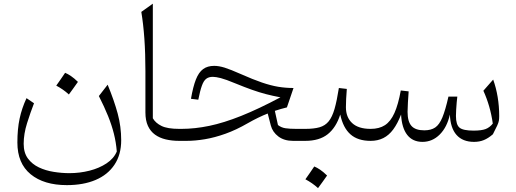

<svg xmlns="http://www.w3.org/2000/svg" viewBox="-20 -752 2757 1025"><path d="M603.5 56.6Q587.9 94.2 548.8 120.1Q509.8 146 457.8 159.2Q405.8 172.4 350.6 172.4Q309.6 172.4 266.6 165.5Q223.6 158.7 187.5 141.6Q151.4 124.5 128.9 94Q106.4 63.5 106.4 15.6Q106.4 -37.1 124.5 -94.5Q142.6 -151.9 161.6 -200.7L121.6 -228Q96.7 -174.8 84.7 -118.9Q72.8 -63 72.8 8.8Q72.8 120.1 143.6 178.2Q214.4 236.3 336.9 236.3Q425.3 236.3 490.2 208.7Q555.2 181.2 591.1 127.4Q627 73.7 627 -3.4Q627 -76.2 608.4 -145.3Q589.8 -214.4 554.7 -299.8L507.8 -239.3Q537.1 -181.6 556.9 -132.6Q576.7 -83.5 588.1 -37.8Q599.6 7.8 603.5 56.6ZM327.6 -363.3Q315.4 -345.2 304 -328.6Q292.5 -312 280.3 -294.9Q297.9 -285.6 315.2 -273.7Q332.5 -261.7 347.7 -247.6Q360.4 -264.6 372.3 -281.5Q384.3 -298.3 396 -314.9Q376 -334.5 359.1 -345.9Q342.3 -357.4 327.6 -363.3Z M795.9 -732.4 734.4 -688.5Q745.1 -624.5 750.7 -545.7Q756.3 -466.8 756.3 -372.1V-151.9Q756.3 -108.9 769.8 -79.8Q783.2 -50.8 807.6 -33.2Q832 -15.6 865 -7.8Q897.9 0 937 0H937.5V-64H937Q874 -64 842.3 -79.6Q810.5 -95.2 795.9 -120.6Z M1123.5 -400.4Q1087.9 -400.4 1064.5 -383.3Q1041 -366.2 1025.9 -327.9Q1010.7 -289.6 999.5 -224.6L1038.6 -219.7Q1048.3 -268.6 1057.9 -294.9Q1067.4 -321.3 1081.1 -331.5Q1094.7 -341.8 1116.2 -341.8Q1131.8 -341.8 1158.7 -335Q1185.5 -328.1 1235.8 -307.1Q1287.1 -286.1 1325.7 -272.5Q1364.3 -258.8 1399.9 -249.5Q1435.5 -240.2 1477.1 -232.4Q1360.4 -170.4 1267.6 -133.3Q1174.8 -96.2 1097.4 -80.1Q1020 -64 948.7 -64H937.5Q930.2 -64 926.5 -56.4Q922.9 -48.8 922.9 -33.2V-30.8Q922.9 -15.1 926.5 -7.6Q930.2 0 937.5 0H975.6Q1022 0 1074.2 -8.8Q1126.5 -17.6 1183.8 -38.1Q1241.2 -58.6 1302.7 -94.2Q1330.1 -109.9 1357.7 -123.3Q1385.3 -136.7 1409.2 -146L1425.8 -82Q1435.1 -46.9 1466.1 -23.4Q1497.1 0 1544.4 0H1609.4V-64H1562Q1525.9 -64 1503.7 -67.4Q1481.4 -70.8 1463.9 -84.5L1447.3 -160.2Q1479.5 -170.9 1511.7 -178.7L1546.9 -282.2Q1504.9 -282.2 1465.1 -288.8Q1425.3 -295.4 1378.2 -311.5Q1331.1 -327.6 1267.1 -356Q1210 -381.3 1179.2 -390.9Q1148.4 -400.4 1123.5 -400.4Z M1657.7 136.7Q1645.5 154.8 1634 171.4Q1622.6 188 1610.4 205.1Q1627.9 214.4 1645.3 226.3Q1662.6 238.3 1677.7 252.4Q1690.4 235.4 1702.4 218.5Q1714.4 201.7 1726.1 185.1Q1706.1 165.5 1689.2 154.1Q1672.4 142.6 1657.7 136.7ZM1609.4 0Q1685.1 0 1729.7 -35.6Q1774.4 -71.3 1796.4 -140.6Q1811.5 -69.8 1850.8 -34.9Q1890.1 0 1958.5 0H1959V-64H1958.5Q1893.1 -64 1859.9 -95Q1826.7 -126 1826.7 -179.7Q1826.7 -199.2 1827.9 -223.9Q1829.1 -248.5 1831.5 -277.3L1789.1 -282.2Q1778.3 -213.4 1765.9 -170.4Q1753.4 -127.4 1734.6 -104.2Q1715.8 -81.1 1685.8 -72.5Q1655.8 -64 1609.4 -64Q1602.1 -64 1598.4 -56.4Q1594.7 -48.8 1594.7 -33.2V-30.8Q1594.7 -15.1 1598.4 -7.6Q1602.1 0 1609.4 0Z M2510.7 5.4Q2539.6 5.4 2563 -4.2Q2586.4 -13.7 2611.3 -35.2Q2627.4 -66.4 2634.5 -82Q2641.6 -97.7 2643.3 -107.9Q2645 -118.2 2645 -132.8Q2645 -185.1 2636.7 -234.6Q2628.4 -284.2 2612.8 -327.1L2560.5 -267.6Q2578.6 -228 2591.3 -184.3Q2604 -140.6 2610.8 -92.3Q2594.2 -71.3 2572.3 -63Q2550.3 -54.7 2508.3 -54.7Q2452.1 -54.7 2433.1 -70.6Q2414.1 -86.4 2414.1 -132.8Q2414.1 -146.5 2415.3 -166.7Q2416.5 -187 2418.2 -206.3Q2419.9 -225.6 2421.4 -236.3H2374Q2357.9 -164.6 2341.8 -125.5Q2325.7 -86.4 2303.2 -71.3Q2280.8 -56.2 2245.1 -56.2Q2197.8 -56.2 2176.8 -79.6Q2155.8 -103 2155.8 -154.8Q2155.8 -171.9 2157.7 -205.1Q2159.7 -238.3 2161.6 -264.2L2119.6 -269Q2106 -193.8 2085.7 -148.7Q2065.4 -103.5 2034.9 -83.7Q2004.4 -64 1959 -64Q1951.7 -64 1948 -56.4Q1944.3 -48.8 1944.3 -33.2V-30.8Q1944.3 -15.1 1948 -7.6Q1951.7 0 1959 0Q1996.6 0 2026.4 -14.9Q2056.2 -29.8 2079.3 -61Q2102.5 -92.3 2121.1 -140.6Q2125 -68.8 2154.1 -31.7Q2183.1 5.4 2235.4 5.4Q2288.1 5.4 2327.4 -33.7Q2366.7 -72.8 2381.8 -140.6Q2384.3 -68.8 2417.2 -31.7Q2450.2 5.4 2510.7 5.4Z"/></svg>

Font: Pinar-VF
Style: Regular
Weight: 300
Designer: Amin Abedi
Version: Version 3.0